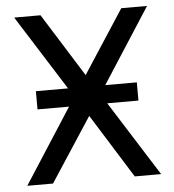

<svg xmlns="http://www.w3.org/2000/svg" viewBox="-50 -722 696 769"><g transform="rotate(-5 298.0 -338.0)"><path d="M566.9 0H460.9L300.3 -257.3L132.3 0H28.8L247.6 -339.4L35.2 -675.8H141.1L300.3 -421.4L465.8 -675.8H569.3L352.5 -339.4ZM502 -301.3H96.2V-374.5H502Z"/></g></svg>

Font: Cadman
Style: Regular
Weight: 400
Designer: Paul James MIller
Foundry: High-Logic / Made with FontCreator
Version: Version 2.114;March 28, 2021;FontCreator 13.0.0.2683 64-bit